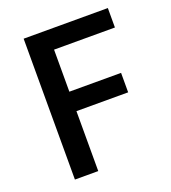

<svg xmlns="http://www.w3.org/2000/svg" viewBox="-122 -746 747 838"><g transform="rotate(-20 251.0 -327.0)"><path d="M83 0V-654.3H474.1V-564H191.4V-368.7H431.6V-278.3H191.4V0Z"/></g></svg>

Font: Varta Light
Style: Bold
Weight: 700
Version: Version 1.004